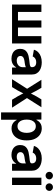

<svg xmlns="http://www.w3.org/2000/svg" viewBox="1263 -2064 1005 3571"><g transform="rotate(90 1765.5 -278.5)"><path d="M64.9 -545.9H201.7V-110.4H360.8V-545.9H492.7V-110.4H651.9V-545.9H788.6V0H64.9Z M1070.8 10.7Q1019 10.7 977.5 -7.8Q936 -26.4 912.4 -62.7Q888.7 -99.1 888.7 -152.8Q888.7 -199.2 905.8 -229.5Q922.9 -259.8 952.1 -278.3Q981.4 -296.9 1018.6 -306.2Q1055.7 -315.4 1095.7 -319.8Q1143.1 -324.7 1172.4 -328.9Q1201.7 -333 1215.6 -341.8Q1229.5 -350.6 1229.5 -368.7V-371.1Q1229.5 -396 1219 -413.6Q1208.5 -431.2 1188.5 -440.4Q1168.5 -449.7 1138.7 -449.7Q1108.9 -449.7 1086.9 -440.4Q1064.9 -431.2 1050.8 -416.3Q1036.6 -401.4 1030.3 -383.8L904.3 -406.7Q919.4 -455.1 952.6 -487.3Q985.8 -519.5 1033.4 -536.1Q1081.1 -552.7 1138.7 -552.7Q1180.2 -552.7 1220.5 -543Q1260.7 -533.2 1293.7 -511.5Q1326.7 -489.7 1346.4 -454.1Q1366.2 -418.5 1366.2 -366.2V0H1235.8V-75.7H1231Q1218.3 -51.3 1196.5 -31.7Q1174.8 -12.2 1143.6 -0.7Q1112.3 10.7 1070.8 10.7ZM1107.9 -87.4Q1145 -87.4 1172.4 -102.1Q1199.7 -116.7 1214.8 -141.4Q1230 -166 1230 -195.3V-257.3Q1223.6 -252.4 1209.7 -248.3Q1195.8 -244.1 1178.7 -241Q1161.6 -237.8 1144.8 -235.4Q1127.9 -232.9 1115.7 -231.4Q1087.9 -227.5 1066.4 -218.8Q1044.9 -210 1032.7 -194.8Q1020.5 -179.7 1020.5 -155.8Q1020.5 -133.8 1031.7 -118.4Q1043 -103 1062.7 -95.2Q1082.5 -87.4 1107.9 -87.4Z M1453.1 0 1665 -333.5 1664.6 -227.1 1463.9 -545.9H1612.8L1665 -456.5Q1689 -414.6 1708 -374Q1727.1 -333.5 1746.6 -295.9H1692.4Q1712.9 -333.5 1731.2 -374Q1749.5 -414.6 1774.4 -456.5L1828.6 -545.9H1974.6L1770.5 -225.1V-329.6L1982.4 0H1834.5L1771 -106Q1746.6 -147.5 1727.3 -187.7Q1708 -228 1688 -265.1H1742.7Q1723.1 -228 1705.3 -187.7Q1687.5 -147.5 1663.1 -106L1599.6 0Z M2070.3 204.1V-545.9H2204.6V-454.6H2211.9Q2221.7 -475.6 2240.2 -498.3Q2258.8 -521 2289.6 -536.9Q2320.3 -552.7 2368.2 -552.7Q2430.2 -552.7 2480.5 -521Q2530.8 -489.3 2561 -426.8Q2591.3 -364.3 2591.3 -272Q2591.3 -181.6 2562 -118.9Q2532.7 -56.2 2481.9 -23.4Q2431.2 9.3 2367.2 9.3Q2321.8 9.3 2290.8 -6.1Q2259.8 -21.5 2241 -43.7Q2222.2 -65.9 2211.9 -86.9H2207V204.1ZM2327.6 -101.6Q2368.2 -101.6 2395.5 -123.5Q2422.9 -145.5 2437 -184.3Q2451.2 -223.1 2451.2 -272.5Q2451.2 -321.8 2437.3 -360.1Q2423.3 -398.4 2395.8 -420.2Q2368.2 -441.9 2327.6 -441.9Q2288.1 -441.9 2260.5 -420.9Q2232.9 -399.9 2218.5 -362.1Q2204.1 -324.2 2204.1 -272.5Q2204.1 -221.2 2218.5 -182.9Q2232.9 -144.5 2260.7 -123Q2288.6 -101.6 2327.6 -101.6Z M2859.9 10.7Q2808.1 10.7 2766.6 -7.8Q2725.1 -26.4 2701.4 -62.7Q2677.7 -99.1 2677.7 -152.8Q2677.7 -199.2 2694.8 -229.5Q2711.9 -259.8 2741.2 -278.3Q2770.5 -296.9 2807.6 -306.2Q2844.7 -315.4 2884.8 -319.8Q2932.1 -324.7 2961.4 -328.9Q2990.7 -333 3004.6 -341.8Q3018.6 -350.6 3018.6 -368.7V-371.1Q3018.6 -396 3008.1 -413.6Q2997.6 -431.2 2977.5 -440.4Q2957.5 -449.7 2927.7 -449.7Q2897.9 -449.7 2876 -440.4Q2854 -431.2 2839.8 -416.3Q2825.7 -401.4 2819.3 -383.8L2693.4 -406.7Q2708.5 -455.1 2741.7 -487.3Q2774.9 -519.5 2822.5 -536.1Q2870.1 -552.7 2927.7 -552.7Q2969.2 -552.7 3009.5 -543Q3049.8 -533.2 3082.8 -511.5Q3115.7 -489.7 3135.5 -454.1Q3155.3 -418.5 3155.3 -366.2V0H3024.9V-75.7H3020Q3007.3 -51.3 2985.6 -31.7Q2963.9 -12.2 2932.6 -0.7Q2901.4 10.7 2859.9 10.7ZM2897 -87.4Q2934.1 -87.4 2961.4 -102.1Q2988.8 -116.7 3003.9 -141.4Q3019 -166 3019 -195.3V-257.3Q3012.7 -252.4 2998.8 -248.3Q2984.9 -244.1 2967.8 -241Q2950.7 -237.8 2933.8 -235.4Q2917 -232.9 2904.8 -231.4Q2877 -227.5 2855.5 -218.8Q2834 -210 2821.8 -194.8Q2809.6 -179.7 2809.6 -155.8Q2809.6 -133.8 2820.8 -118.4Q2832 -103 2851.8 -95.2Q2871.6 -87.4 2897 -87.4Z M3284.7 0V-545.9H3421.4V0ZM3460.4 -623.5Q3431.2 -623.5 3410.4 -643.8Q3389.6 -664.1 3389.6 -692.4Q3389.6 -721.2 3410.4 -741.2Q3431.2 -761.2 3460.4 -761.2Q3489.7 -761.2 3510.3 -741.2Q3530.8 -721.2 3530.8 -692.4Q3530.8 -664.1 3510.3 -643.8Q3489.7 -623.5 3460.4 -623.5ZM3246.1 -623.5Q3216.8 -623.5 3196 -643.8Q3175.3 -664.1 3175.3 -692.4Q3175.3 -721.2 3196 -741.2Q3216.8 -761.2 3246.1 -761.2Q3274.9 -761.2 3295.7 -741.2Q3316.4 -721.2 3316.4 -692.4Q3316.4 -664.1 3295.7 -643.8Q3274.9 -623.5 3246.1 -623.5Z"/></g></svg>

Font: Inter
Style: 650
Weight: 650
Designer: Rasmus Andersson
Foundry: rsms
Version: Version 4.001;git-66647c0bb